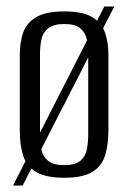

<svg xmlns="http://www.w3.org/2000/svg" viewBox="-20 -538 397 589"><path d="M20 31.2 300 -518H330.5L49.5 31.2ZM177.3 7.3Q121.5 7.3 91.7 -9.9Q62 -27.1 51.3 -59.8Q40.7 -92.4 40.7 -138V-369.4Q40.7 -407.7 51 -437.9Q61.4 -468 91.2 -485.5Q120.9 -503 177.3 -503Q234 -503 262.9 -485.5Q291.8 -468 302.2 -437.9Q312.6 -407.7 312.6 -369.4V-138.2Q312.6 -92.4 301.9 -59.8Q291.2 -27.1 261.9 -9.9Q232.5 7.3 177.3 7.3ZM177.3 -31.4Q211.5 -31.4 226.9 -45Q242.3 -58.5 246.5 -80.1Q250.6 -101.7 250.6 -124.8V-371.6Q250.6 -395 246.5 -416.1Q242.3 -437.2 226.9 -450.7Q211.5 -464.3 177.3 -464.3Q143.1 -464.3 127 -450.7Q110.9 -437.2 106.8 -416.1Q102.7 -395 102.7 -371.6V-124.8Q102.7 -101.7 106.8 -80.1Q110.9 -58.5 127 -45Q143.1 -31.4 177.3 -31.4Z"/></svg>

Font: Alumni Sans Thin
Style: Regular
Weight: 100
Designer: Robert E. Leuschke
Foundry: Robert E. Leuschke
Version: Version 1.018